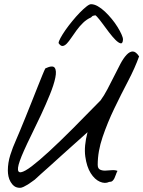

<svg xmlns="http://www.w3.org/2000/svg" viewBox="-20 -899 686 920"><path d="M17.6 -82Q17.6 -119.1 29.3 -156.2Q41 -193.4 56.6 -227.5Q63.5 -243.2 75.7 -272.5Q87.9 -301.8 102.5 -337.9Q117.2 -374 132.3 -412.1Q147.5 -450.2 160.6 -483.4Q173.8 -516.6 183.6 -540.5Q193.4 -564.5 197.3 -571.3Q232.4 -587.9 242.2 -574.2Q252 -560.5 245.1 -526.9Q238.3 -493.2 219.2 -446.3Q200.2 -399.4 177.2 -350.1Q154.3 -300.8 131.3 -254.4Q108.4 -208 94.7 -176.8Q69.3 -120.1 66.4 -95.7Q63.5 -71.3 80.6 -73.7Q97.7 -76.2 132.3 -102.5Q167 -128.9 216.3 -174.3Q265.6 -219.7 327.6 -281.7Q389.6 -343.8 461.9 -418Q478.5 -440.4 494.6 -471.2Q510.7 -502 526.4 -533.2Q542 -564.5 556.6 -592.3Q571.3 -620.1 586.4 -636.2Q601.6 -652.3 616.2 -652.3Q630.9 -652.3 646.5 -628.9Q627 -574.2 593.8 -510.7Q560.5 -447.3 527.8 -379.4Q495.1 -311.5 471.7 -242.7Q448.2 -173.8 448.2 -109.4Q448.2 -91.8 459 -86.4Q469.7 -81.1 484.4 -81.5Q499 -82 515.1 -83.5Q531.2 -85 543 -80.1Q538.1 -71.3 535.2 -62Q532.2 -52.7 528.3 -44.9Q524.4 -37.1 519 -32.2Q513.7 -27.3 502.9 -27.3Q483.4 -17.6 458.5 -28.3Q433.6 -39.1 414.6 -69.3Q395.5 -99.6 388.7 -148.9Q381.8 -198.2 399.4 -265.6Q389.6 -256.8 370.1 -239.3Q350.6 -221.7 325.2 -199.2Q299.8 -176.8 272.5 -151.9Q245.1 -127 220.2 -104.5Q195.3 -82 175.3 -64.5Q155.3 -46.9 146.5 -38.1Q141.6 -35.2 132.8 -28.3Q124 -21.5 113.8 -15.1Q103.5 -8.8 93.3 -3.9Q83 1 76.2 1Q59.6 1 48.8 -6.8Q38.1 -14.6 30.8 -27.3Q23.4 -40 20.5 -54.2Q17.6 -68.4 17.6 -82ZM260.7 -692.4Q260.7 -700.2 270 -717.3Q279.3 -734.4 293.9 -755.4Q308.6 -776.4 326.7 -798.3Q344.7 -820.3 361.8 -837.9Q378.9 -855.5 393.6 -867.2Q408.2 -878.9 416 -878.9Q431.6 -878.9 448.7 -869.1Q465.8 -859.4 482.9 -843.3Q500 -827.1 515.6 -808.1Q531.2 -789.1 543 -770Q554.7 -751 562 -734.9Q569.3 -718.8 569.3 -710Q568.4 -689.5 558.1 -691.4Q547.9 -693.4 533.2 -708Q518.6 -722.7 502 -744.6Q485.4 -766.6 470.7 -786.6Q456.1 -806.6 445.3 -818.4Q434.6 -830.1 432.6 -824.2Q425.8 -824.2 423.3 -822.3Q420.9 -820.3 416 -815.4Q395.5 -806.6 378.4 -790Q361.3 -773.4 347.7 -754.9Q334 -736.3 322.3 -718.8Q310.5 -701.2 300.3 -690.4Q290 -679.7 280.3 -678.7Q270.5 -677.7 260.7 -692.4Z"/></svg>

Font: La Belle Aurore
Style: Regular
Weight: 400
Version: Version 1.001 2001